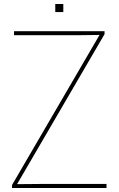

<svg xmlns="http://www.w3.org/2000/svg" viewBox="-20 -935 590 955"><path d="M40 -15.1 475.1 -761.2 359.9 -759.8H49.8V-779.8H500V-765.1L64.9 -19L180.2 -20H509.8V0H40ZM294.9 -915V-875H254.9V-915Z"/></svg>

Font: Cooper Hewitt
Style: Thin
Weight: 701
Designer: Village Type and Design LLC
Foundry: Cooper Hewitt Smithsonian Design Museum
Version: 1.000